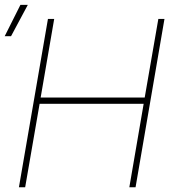

<svg xmlns="http://www.w3.org/2000/svg" viewBox="-36 -791 742 811"><path d="M536.6 0H510.3L570.8 -352.5H131.3L70.3 0H43.9L166.5 -710.9H192.9L135.7 -378.9H575.2L632.8 -710.9H658.7ZM50.3 -770.5H81.5L10.7 -638.2H-16.1Z"/></svg>

Font: Roboto Thin
Style: Italic
Weight: 250
Italic angle: -12°
Designer: Google
Version: Version 2.134; 2016